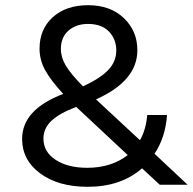

<svg xmlns="http://www.w3.org/2000/svg" viewBox="-20 -710 743 738"><path d="M214 -522Q214 -490 232.5 -458.5Q251 -427 299 -378Q366 -409 396.5 -441.5Q427 -474 427 -516Q427 -559 399 -588.5Q371 -618 318 -618Q273 -618 243.5 -592.5Q214 -567 214 -522ZM701 0H594L526 -63Q445 8 317 8Q204 8 134.5 -43.5Q65 -95 65 -176Q65 -289 223 -349Q176 -400 154 -439.5Q132 -479 132 -523Q132 -598 183 -644Q234 -690 319 -690Q404 -690 456 -640.5Q508 -591 508 -517Q508 -399 349 -328L518 -171Q541 -211 546 -268H622Q616 -182 574 -119ZM315 -65Q408 -65 471 -114L273 -299Q209 -275 178 -246Q147 -217 147 -177Q147 -126 194 -95.5Q241 -65 315 -65Z"/></svg>

Font: Hind Siliguri
Style: Regular
Weight: 400
Designer: Jyotish Sonowal
Foundry: Indian Type Foundry
Version: Version 1.000;PS 1.0;hotconv 1.0.86;makeotf.lib2.5.63406; tt